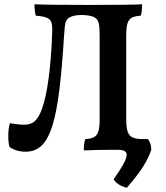

<svg xmlns="http://www.w3.org/2000/svg" viewBox="-20 -699 776 896"><path d="M670 -50H637C584 -53 569 -70 569 -144V-533C569 -606 583 -622 637 -626C642 -641 643 -659 643 -679C603 -677 546 -676 398 -676C265 -676 187 -677 141 -679C141 -659 143 -640 147 -626C225 -619 226 -604 223 -531C217 -384 201 -263 178 -197C156 -131 129 -117 92 -117C76 -117 49 -120 26 -124C17 -92 16 -45 24 -14C37 -3 64 9 99 9C220 9 254 -138 279 -533C283 -588 284 -607 305 -618C319 -626 341 -629 360 -629C372 -629 403 -628 421 -618C441 -607 445 -587 445 -533V-144C445 -70 431 -53 378 -50C373 -37 371 -17 371 3C409 1 464 0 511 0H530C586 1 590 25 510 138C522 157 545 171 572 177C640 99 669 50 686 0C686 -18 681 -37 670 -50Z"/></svg>

Font: Vollkorn Semibold
Style: Regular
Weight: 600
Designer: Friedrich Althausen
Foundry: Friedrich Althausen
Version: Version 4.015;PS 004.015;hotconv 1.0.88;makeotf.lib2.5.64775